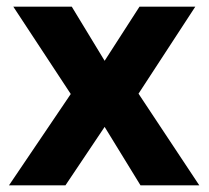

<svg xmlns="http://www.w3.org/2000/svg" viewBox="-20 -558 629 578"><path d="M400 -538H568L397 -276L580 0H403L295 -176L177 0H7L193 -275L20 -538H196L295 -375Z"/></svg>

Font: Montserrat Semi Bold
Style: Regular
Weight: 600
Designer: Julieta Ulanovsky
Foundry: Julieta Ulanovsky
Version: Version 3.001 September 28, 2015